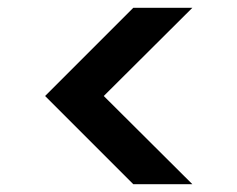

<svg xmlns="http://www.w3.org/2000/svg" viewBox="-20 -524 611 494"><path d="M475 -50H323L96 -277L323 -504H475L247 -277Z"/></svg>

Font: AWOL-DM SemiBold
Style: Regular
Weight: 600
Designer: Colophon Foundry, Jonny Pinhorn, Mikhail Sharanda
Foundry: Colophon Foundry
Version: Version 1.000;Glyphs 3.2.3 (3260)